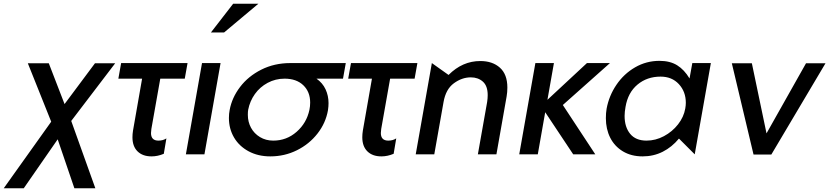

<svg xmlns="http://www.w3.org/2000/svg" viewBox="-94 -832 4470 1035"><path d="M254 -271 169 -491H56L182 -176L-74 183H34L217 -81L307 183H420L290 -180L527 -491H418Z M917 -492 902 -408H770L722 -137Q720 -121 720 -115Q720 -74 760 -74Q785 -74 803 -86L789 -3Q756 11 723 11Q675 11 647.5 -16Q620 -43 620 -92Q620 -109 623 -128L672 -408H544L559 -492Z M1095 -492H995L908 0H1008ZM1043 -657H1114L1299 -812H1163Z M1677 -276Q1677 -258 1674 -238Q1662 -169 1617.5 -112Q1573 -55 1506.5 -22Q1440 11 1363 11Q1297 11 1246 -16.5Q1195 -44 1167.5 -91Q1140 -138 1140 -196Q1140 -219 1144 -239Q1156 -305 1200 -363Q1244 -421 1314.5 -456.5Q1385 -492 1471 -492H1770L1755 -408H1612Q1645 -385 1661 -350.5Q1677 -316 1677 -276ZM1574 -240Q1578 -259 1578 -279Q1578 -337 1541 -372.5Q1504 -408 1440 -408Q1391 -408 1349 -385.5Q1307 -363 1280 -325Q1253 -287 1244 -241Q1242 -232 1242 -213Q1242 -175 1259 -143.5Q1276 -112 1307.5 -93Q1339 -74 1379 -74Q1451 -74 1505 -121.5Q1559 -169 1574 -240Z M2156 -492 2141 -408H2009L1961 -137Q1959 -121 1959 -115Q1959 -74 1999 -74Q2024 -74 2042 -86L2028 -3Q1995 11 1962 11Q1914 11 1886.5 -16Q1859 -43 1859 -92Q1859 -109 1862 -128L1911 -408H1783L1798 -492Z M2641 -360Q2641 -431 2601 -467Q2561 -503 2495 -503Q2399 -503 2324 -428L2234 -492L2147 0H2247L2297 -282Q2309 -351 2352.5 -383Q2396 -415 2444 -415Q2483 -415 2509 -392Q2535 -369 2535 -319Q2535 -302 2532 -282L2482 0H2582L2637 -312Q2641 -335 2641 -360Z M2892 -492H2792L2705 0H2805L2845 -227L2996 0H3115L2940 -266L3194 -492H3070L2857 -294Z M3467 -419Q3528 -419 3565.5 -378.5Q3603 -338 3603 -278Q3603 -264 3600 -247Q3592 -201 3561 -161.5Q3530 -122 3485 -98Q3440 -74 3391 -74Q3333 -74 3303 -110.5Q3273 -147 3273 -207Q3273 -228 3278 -256Q3291 -333 3342.5 -376Q3394 -419 3467 -419ZM3738 -492H3638L3623 -409Q3595 -456 3556.5 -480Q3518 -504 3461 -504Q3390 -504 3329.5 -469Q3269 -434 3229 -375Q3189 -316 3176 -246Q3172 -223 3172 -195Q3172 -136 3195.5 -89.5Q3219 -43 3264 -16Q3309 11 3370 11Q3429 11 3478.5 -14Q3528 -39 3566 -85L3651 0Z M4356 -491H4251L4038 -113L3959 -491H3851L3968 1H4064Z"/></svg>

Font: Geom
Style: Italic
Weight: 400
Italic angle: -10°
Version: Version 1.102